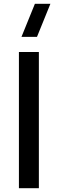

<svg xmlns="http://www.w3.org/2000/svg" viewBox="-20 -995 305 1015"><path d="M246.5 -975H164.5L93.5 -800H175.5ZM185.5 0V-720H80V0Z"/></svg>

Font: Vela Sans SemBd
Style: Regular
Weight: 600
Designer: Principal design: Mikhail Sharanda - project Manrope.
Design modification: Ravid Balaliev
Foundry: Mikhail Sharanda
Version: Version 1.001